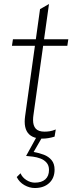

<svg xmlns="http://www.w3.org/2000/svg" viewBox="-20 -690 391 964"><path d="M193 6Q164 6 144 -3.5Q124 -13 114 -32Q104 -51 104 -79Q104 -85 104.5 -92Q105 -99 106 -106L181 -644L226 -670L148 -113Q147 -108 146.5 -100.5Q146 -93 146 -87Q146 -59 159.5 -44Q173 -29 204 -29Q216 -29 229.5 -31Q243 -33 260 -40L254 -4Q238 1 222.5 3.5Q207 6 193 6ZM40 -460 45 -493H323L318 -460ZM155 254Q128 254 102.5 239.5Q77 225 64 199L83 180Q92 201 112.5 214Q133 227 155 227Q189 227 207.5 210.5Q226 194 226 163Q226 141 214 127Q202 113 183.5 106Q165 99 145.5 96.5Q126 94 111 93L165 -5H194L149 73Q177 78 200.5 87Q224 96 239 114Q254 132 254 162Q254 204 227 229Q200 254 155 254Z"/></svg>

Font: Hanken Grotesk ExtraLight
Style: Italic
Weight: 250
Italic angle: -8°
Designer: Alfredo Marco Pradil
Foundry: Hanken Design Co.
Version: Version 3.013